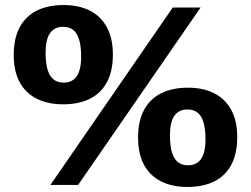

<svg xmlns="http://www.w3.org/2000/svg" viewBox="-20 -734 996 762"><path d="M180 0 665.5 -704H776L290 0ZM232.5 -406Q266.5 -406 284.2 -431Q302 -456 302 -509Q302 -550 294.2 -576.2Q286.5 -602.5 270.8 -615Q255 -627.5 230 -627.5Q196.5 -627.5 178.8 -602.8Q161 -578 161 -525Q161 -484 168.8 -457.8Q176.5 -431.5 192.5 -418.8Q208.5 -406 232.5 -406ZM230.5 -320Q170 -320 125.8 -342.2Q81.5 -364.5 58 -408Q34.5 -451.5 34.5 -516Q34.5 -581.5 58 -625.5Q81.5 -669.5 126 -691.8Q170.5 -714 232 -714Q293 -714 336.8 -691.8Q380.5 -669.5 404.2 -625.8Q428 -582 428 -517.5Q428 -452 404.5 -408Q381 -364 336.8 -342Q292.5 -320 230.5 -320ZM726 -78Q760 -78 777.8 -103Q795.5 -128 795.5 -181Q795.5 -222 787.8 -248.2Q780 -274.5 764.2 -287Q748.5 -299.5 723.5 -299.5Q690 -299.5 672.2 -274.8Q654.5 -250 654.5 -197Q654.5 -156 662.2 -129.8Q670 -103.5 686 -90.8Q702 -78 726 -78ZM724 8Q663.5 8 619.2 -14.2Q575 -36.5 551.5 -80Q528 -123.5 528 -188Q528 -253.5 551.5 -297.5Q575 -341.5 619.5 -363.8Q664 -386 725.5 -386Q786.5 -386 830.2 -363.8Q874 -341.5 897.8 -297.8Q921.5 -254 921.5 -189.5Q921.5 -124 898 -80Q874.5 -36 830.2 -14Q786 8 724 8Z"/></svg>

Font: Newsreader 7pt
Style: Bold
Weight: 700
Designer: Hugues Gentile
Foundry: Production Type
Version: Version 1.003